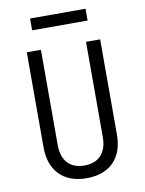

<svg xmlns="http://www.w3.org/2000/svg" viewBox="-98 -978 797 1057"><g transform="rotate(-10 300.0 -450.0)"><path d="M145 -844H455V-910H145ZM300 10C432 10 505 -69 505 -197V-730H426V-197C426 -113 383 -61 300 -61C217 -61 174 -113 174 -197V-730H95V-197C95 -70 169 10 300 10Z"/></g></svg>

Font: JetBrains Mono Light
Style: Regular
Weight: 336
Monospace: yes
Designer: Philipp Nurullin, Konstantin Bulenkov
Foundry: JetBrains
Version: Version 2.305